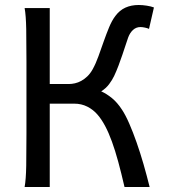

<svg xmlns="http://www.w3.org/2000/svg" viewBox="-20 -745 704 765"><path d="M178.2 -410.2H253.9Q265.6 -410.2 278.6 -413.1Q291.5 -416 304 -422.9Q316.4 -429.7 328.1 -440.9Q339.8 -452.1 349.1 -468.8Q361.8 -491.7 372.3 -521Q382.8 -550.3 393.3 -580.1Q403.8 -609.9 414.8 -636.5Q425.8 -663.1 439.5 -681.2Q456.5 -704.1 479.7 -714.6Q502.9 -725.1 532.2 -725.1Q547.9 -725.1 564.9 -722.4Q582 -719.7 593.3 -715.3L573.7 -629.9Q567.9 -632.8 557.6 -635Q547.4 -637.2 539.6 -637.2Q522.5 -637.2 510 -625.7Q497.6 -614.3 490.7 -595.7Q486.3 -583.5 480.5 -565.4Q474.6 -547.4 467.5 -526.4Q460.4 -505.4 452.1 -483.4Q443.8 -461.4 434.6 -441.9Q426.8 -425.8 414.8 -409.7Q402.8 -393.6 383.3 -380.9Q403.8 -372.1 425.5 -354.5Q447.3 -336.9 466.3 -307.6Q480.5 -286.1 495.1 -252.4Q509.8 -218.8 524.2 -177.7Q538.6 -136.7 551.8 -91.1Q564.9 -45.4 576.2 0H476.1Q463.4 -55.2 451.2 -100.1Q439 -145 426 -180.7Q413.1 -216.3 398.9 -242.9Q384.8 -269.5 368.7 -288.1Q351.6 -308.1 327.9 -320.1Q304.2 -332 275.9 -332H178.2V0H78.1Q83.5 -29.3 84.5 -84.7Q85.4 -140.1 85.4 -212.4V-500.5Q85.4 -572.8 84.5 -628.2Q83.5 -683.6 78.1 -712.9H178.2Z"/></svg>

Font: Andika
Style: Regular
Weight: 400
Designer: Victor Gaultney, Annie Olsen, Julie Remington, Don Collingsworth, Eric Hays
Foundry: SIL International
Version: Version 1.001